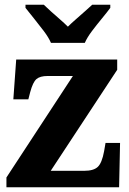

<svg xmlns="http://www.w3.org/2000/svg" viewBox="-20 -786 542 806"><path d="M7 0V-41L286 -467H180Q148 -467 133 -454Q118 -441 107 -400L99 -369H36L48 -536H472V-493L193 -69H334Q373 -69 390.5 -85.5Q408 -102 417 -151L423 -186H484L480 0ZM194 -606Q184 -629 164 -655.5Q144 -682 123 -708Q102 -734 87 -753V-766H164Q175 -755 193.5 -738.5Q212 -722 231.5 -705Q251 -688 265 -674Q279 -688 298.5 -705Q318 -722 336.5 -738.5Q355 -755 367 -766H443V-753Q429 -734 407.5 -708Q386 -682 366 -655.5Q346 -629 336 -606Z"/></svg>

Font: Noto Serif Myanmar SemiCondensed ExtraBold
Style: Regular
Weight: 800
Width: 4
Designer: Ben Mitchell and the Monotype Design Team
Foundry: Monotype Imaging Inc.
Version: Version 2.106; ttfautohint (v1.8.4.7-5d5b)